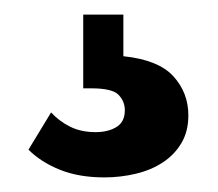

<svg xmlns="http://www.w3.org/2000/svg" viewBox="-20 -30 299 263"><path d="M123 213Q88 213 62 202.5Q36 192 19 175L50 124Q61 136 76 143.5Q91 151 111 151Q128 151 139.5 144Q151 137 151 121Q151 109 142.5 100Q134 91 105 91H94V-10H149V47Q197 52 217.5 74.5Q238 97 238 128Q238 150 228.5 166Q219 182 203 192.5Q187 203 166 208Q145 213 123 213Z"/></svg>

Font: Tilda Sans Semibold
Style: Regular
Weight: 600
Designer: ParaType Ltd
Foundry: ParaType Ltd
Version: Version 1.009